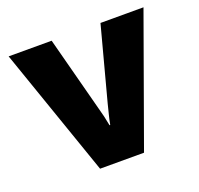

<svg xmlns="http://www.w3.org/2000/svg" viewBox="-102 -665 804 776"><g transform="rotate(-20 300.0 -276.5)"><path d="M202 0 10 -553H195L278 -237Q286 -208 289.5 -193Q293 -178 298 -152H301Q306 -178 310 -193Q314 -208 321 -237L405 -553H590L391 0Z"/></g></svg>

Font: Noto Sans Mono Black
Style: Regular
Weight: 900
Designer: Monotype Design Team
Foundry: Monotype Imaging Inc.
Version: Version 2.014